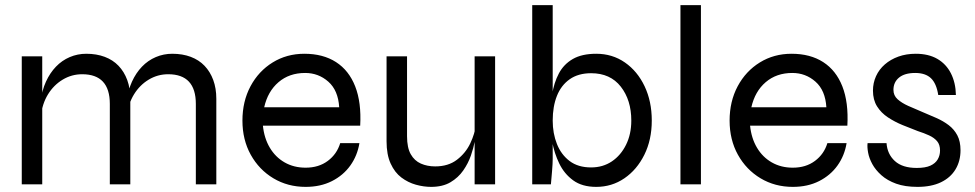

<svg xmlns="http://www.w3.org/2000/svg" viewBox="-20 -720 3809 750"><path d="M65 -500H145V0H65ZM317 -510Q357 -510 389 -498Q421 -486 443 -463Q465 -440 477 -407.5Q489 -375 489 -334V0H409V-314Q409 -372 382 -401Q355 -430 301 -430Q260 -430 225 -409Q190 -388 167.5 -351.5Q145 -315 140 -267L139 -325Q144 -367 159.5 -401Q175 -435 198.5 -459.5Q222 -484 252.5 -497Q283 -510 317 -510ZM653 -510Q693 -510 725 -498Q757 -486 779 -463Q801 -440 813 -407.5Q825 -375 825 -334V0H745V-314Q745 -372 718 -401Q691 -430 637 -430Q596 -430 561 -409Q526 -388 503.5 -351.5Q481 -315 476 -267L475 -325Q480 -367 495.5 -401Q511 -435 534.5 -459.5Q558 -484 588.5 -497Q619 -510 653 -510Z M1309 -161H1384Q1376 -112 1348.5 -73.5Q1321 -35 1276.5 -12.5Q1232 10 1174 10Q1104 10 1048 -23.5Q992 -57 959.5 -115.5Q927 -174 927 -249Q927 -324 958.5 -383Q990 -442 1045 -476Q1100 -510 1169 -510Q1242 -510 1292.5 -477.5Q1343 -445 1367.5 -382.5Q1392 -320 1387 -229H1007Q1012 -180 1034 -143Q1056 -106 1092 -85.5Q1128 -65 1174 -65Q1225 -65 1260.5 -91.5Q1296 -118 1309 -161ZM1172 -435Q1110 -435 1068 -399Q1026 -363 1012 -301H1305Q1301 -367 1262.5 -401Q1224 -435 1172 -435Z M1914 0H1834V-500H1914ZM1839 -233 1840 -205Q1839 -193 1834.5 -168Q1830 -143 1819.5 -112.5Q1809 -82 1789.5 -54Q1770 -26 1739.5 -8Q1709 10 1664 10Q1635 10 1604.5 1.5Q1574 -7 1548 -26.5Q1522 -46 1506 -81Q1490 -116 1490 -168V-500H1570V-188Q1570 -143 1584.5 -117.5Q1599 -92 1624 -81Q1649 -70 1680 -70Q1731 -70 1765 -96Q1799 -122 1817 -160Q1835 -198 1839 -233Z M2309 10Q2254 10 2219 -15.5Q2184 -41 2164.5 -81.5Q2145 -122 2137 -166.5Q2129 -211 2129 -249Q2129 -303 2136.5 -350Q2144 -397 2163 -433Q2182 -469 2217.5 -489.5Q2253 -510 2309 -510Q2372 -510 2421 -476Q2470 -442 2498 -383Q2526 -324 2526 -249Q2526 -174 2497 -115.5Q2468 -57 2419 -23.5Q2370 10 2309 10ZM2289 -66Q2335 -66 2370 -89.5Q2405 -113 2425.5 -154.5Q2446 -196 2446 -249Q2446 -329 2405 -381.5Q2364 -434 2289 -434Q2239 -434 2205.5 -410.5Q2172 -387 2155.5 -345.5Q2139 -304 2139 -249Q2139 -199 2155.5 -157.5Q2172 -116 2205 -91Q2238 -66 2289 -66ZM2139 -700V-100Q2139 -82 2136.5 -52Q2134 -22 2132 0H2059V-700Z M2638 -700H2718V0H2638Z M3212 -161H3287Q3279 -112 3251.5 -73.5Q3224 -35 3179.5 -12.5Q3135 10 3077 10Q3007 10 2951 -23.5Q2895 -57 2862.5 -115.5Q2830 -174 2830 -249Q2830 -324 2861.5 -383Q2893 -442 2948 -476Q3003 -510 3072 -510Q3145 -510 3195.5 -477.5Q3246 -445 3270.5 -382.5Q3295 -320 3290 -229H2910Q2915 -180 2937 -143Q2959 -106 2995 -85.5Q3031 -65 3077 -65Q3128 -65 3163.5 -91.5Q3199 -118 3212 -161ZM3075 -435Q3013 -435 2971 -399Q2929 -363 2915 -301H3208Q3204 -367 3165.5 -401Q3127 -435 3075 -435Z M3369 -161H3443Q3446 -118 3475.5 -91Q3505 -64 3561 -64Q3595 -64 3614.5 -73Q3634 -82 3643 -97.5Q3652 -113 3652 -132Q3652 -155 3640.5 -168.5Q3629 -182 3609.5 -191Q3590 -200 3565 -208Q3536 -219 3505.5 -231.5Q3475 -244 3448.5 -261.5Q3422 -279 3406 -304.5Q3390 -330 3390 -366Q3390 -396 3402 -422.5Q3414 -449 3436.5 -468.5Q3459 -488 3489.5 -499Q3520 -510 3557 -510Q3607 -510 3641.5 -490Q3676 -470 3694.5 -433.5Q3713 -397 3714 -349H3645Q3638 -394 3616.5 -414.5Q3595 -435 3555 -435Q3514 -435 3492 -417Q3470 -399 3470 -369Q3470 -347 3486 -332.5Q3502 -318 3527.5 -306.5Q3553 -295 3582 -283Q3611 -271 3638 -259Q3665 -247 3686 -231Q3707 -215 3719.5 -191.5Q3732 -168 3732 -133Q3732 -91 3712.5 -58.5Q3693 -26 3655.5 -8Q3618 10 3564 10Q3515 10 3480.5 -2.5Q3446 -15 3423 -35.5Q3400 -56 3387.5 -79Q3375 -102 3371 -124Q3367 -146 3369 -161Z"/></svg>

Font: Syne
Style: Regular
Weight: 400
Designer: Lucas Descroix
Foundry: Bonjour Monde
Version: Version 2.200